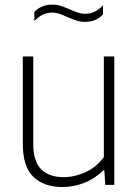

<svg xmlns="http://www.w3.org/2000/svg" viewBox="-20 -778 584 808"><path d="M76 -172.5V-540.5H120V-172.5Q120 -98 153.5 -65.2Q187 -32.5 247.5 -32.5Q293.5 -32.5 339.5 -53.2Q385.5 -74 417 -117V-540.5H461V0H423L419 -61.5H415Q380.5 -27 336 -9Q291.5 9 243 9Q165 9 120.5 -33.8Q76 -76.5 76 -172.5ZM261.5 -707Q242.5 -716 228.5 -720.5Q214.5 -725 201 -725Q178.5 -725 160 -716.2Q141.5 -707.5 124.5 -689V-727.5Q153 -758.5 201 -758.5Q219.5 -758.5 236.5 -753Q253.5 -747.5 276.5 -737.5Q297 -728.5 310.5 -724.2Q324 -720 337.5 -720Q360 -720 378.5 -728.8Q397 -737.5 413.5 -756V-717.5Q385 -686 337 -686Q319 -686 302.8 -691.2Q286.5 -696.5 261.5 -707Z"/></svg>

Font: Encode Sans ExtraLight
Style: Regular
Weight: 275
Designer: Multiple Designers
Foundry: Impallari Type
Version: Version 2.000